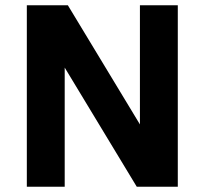

<svg xmlns="http://www.w3.org/2000/svg" viewBox="-20 -710 778 730"><path d="M82 0V-690H238L512 -237V-690H656V0H500L226 -453V0Z"/></svg>

Font: Oxanium
Style: Bold
Weight: 700
Designer: Severin Meyer
Version: Version 2.000